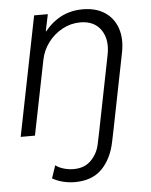

<svg xmlns="http://www.w3.org/2000/svg" viewBox="-53 -567 648 825"><g transform="rotate(-5 271.0 -154.5)"><path d="M236.8 213.9Q211.9 213.9 187.3 208Q162.6 202.1 140.1 189.5L158.7 134.3Q169.9 144 191.7 150.9Q213.4 157.7 236.8 157.7Q283.7 157.7 312 128.7Q340.3 99.6 348.1 61L364.7 -18.1L422.4 0L411.1 54.7Q396.5 127.4 354 170.7Q311.5 213.9 236.8 213.9ZM21.5 0 124.5 -515.1H183.6L168.5 -442.9H189L150.9 -412.6Q179.2 -462.9 226.3 -492.9Q273.4 -522.9 334.5 -522.9Q391.6 -522.9 429.9 -497.3Q468.3 -471.7 483.4 -426Q498.5 -380.4 486.3 -320.8L422.4 0H360.8L423.8 -316.4Q437.5 -382.8 408.7 -425.3Q379.9 -467.8 319.3 -467.8Q277.8 -467.8 241.5 -448Q205.1 -428.2 180.2 -394.8Q155.3 -361.3 147.5 -321.3L83 0Z"/></g></svg>

Font: Reddit Sans Light
Style: Italic
Weight: 300
Italic angle: -11.25°
Designer: Stephen Hutchings
Version: Version 1.013